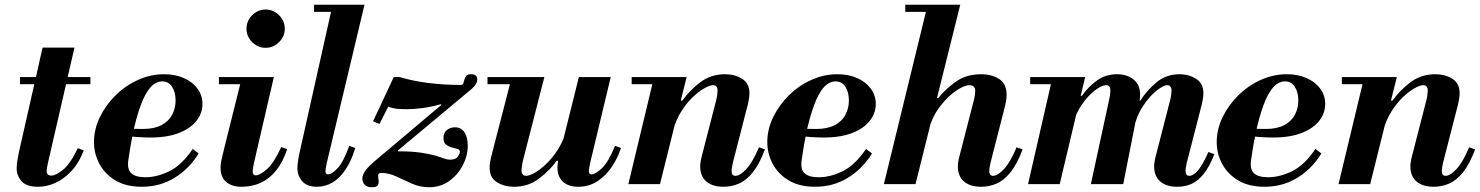

<svg xmlns="http://www.w3.org/2000/svg" viewBox="-20 -774 6220 807"><path d="M140 11Q91 11 70.5 -12.5Q50 -36 50 -66Q50 -80 53 -99.5Q56 -119 59 -132L159 -574H293L181 -87Q178 -74 177 -66Q176 -58 176 -55Q176 -36 196 -36Q215 -36 245.5 -61Q276 -86 307 -151L332 -142Q313 -91 282 -57Q251 -23 214.5 -6Q178 11 140 11ZM64 -420V-450H360V-420Z M576 11Q510 11 465.5 -15.5Q421 -42 398 -85Q375 -128 375 -177Q375 -230 399.5 -281Q424 -332 465.5 -373Q507 -414 560 -438Q613 -462 670 -462Q716 -462 752.5 -446Q789 -430 810 -401.5Q831 -373 831 -337Q831 -299 806.5 -267Q782 -235 733 -215.5Q684 -196 612 -196Q587 -196 558 -198Q529 -200 506.5 -203Q484 -206 478 -207L483 -242Q500 -235 521 -233.5Q542 -232 581 -232Q628 -232 658.5 -248Q689 -264 703.5 -291.5Q718 -319 718 -352Q718 -386 703.5 -409Q689 -432 661 -432Q644 -432 626 -419.5Q608 -407 589.5 -372.5Q571 -338 553 -273.5Q535 -209 520 -105Q513 -64 531 -46.5Q549 -29 591 -29Q640 -29 692 -54.5Q744 -80 790 -148L815 -129Q775 -64 713.5 -26.5Q652 11 576 11Z M1096 -573Q1064 -573 1040 -597Q1016 -621 1016 -653Q1016 -686 1040 -710Q1064 -734 1096 -734Q1129 -734 1153 -710Q1177 -686 1177 -653Q1177 -621 1153 -597Q1129 -573 1096 -573ZM994 11Q955 11 931 -9Q907 -29 907 -70Q907 -82 910 -97.5Q913 -113 923 -153L997 -450H1131L1047 -87Q1044 -73 1043 -65Q1042 -57 1042 -54Q1042 -37 1055 -37Q1072 -37 1101.5 -62.5Q1131 -88 1162 -156L1187 -147Q1169 -93 1141 -58Q1113 -23 1076.5 -6Q1040 11 994 11ZM900 -420V-450H1074V-420Z M1313 11Q1270 11 1250 -12.5Q1230 -36 1230 -67Q1230 -79 1232.5 -96.5Q1235 -114 1239 -132L1378 -754H1512L1353 -87Q1350 -74 1349 -65.5Q1348 -57 1348 -54Q1348 -41 1360 -41Q1374 -41 1398.5 -66.5Q1423 -92 1448 -161L1473 -152Q1457 -98 1432.5 -61.5Q1408 -25 1377.5 -7Q1347 11 1313 11ZM1300 -724V-754H1455V-724Z M1541 13Q1523 13 1513 2.5Q1503 -8 1503 -24Q1503 -38 1515.5 -56.5Q1528 -75 1573 -112L1835 -333L1833 -336Q1795 -325 1757 -320Q1719 -315 1692 -315Q1670 -315 1651 -316.5Q1632 -318 1612 -326L1575 -253L1548 -264L1635 -450H1660Q1687 -442 1718 -435.5Q1749 -429 1782 -425Q1815 -421 1849 -419Q1883 -417 1917 -417Q1925 -417 1927.5 -424Q1930 -431 1932 -439.5Q1934 -448 1939.5 -455Q1945 -462 1960 -462Q1986 -462 1986 -440Q1986 -430 1980 -420Q1974 -410 1961 -399L1653 -142V-138Q1711 -138 1748 -132.5Q1785 -127 1807.5 -120.5Q1830 -114 1844.5 -108.5Q1859 -103 1873 -103Q1896 -103 1904.5 -116Q1913 -129 1913 -136Q1913 -145 1902.5 -148Q1892 -151 1878.5 -154.5Q1865 -158 1854.5 -166.5Q1844 -175 1844 -194Q1844 -217 1859 -228Q1874 -239 1892 -239Q1918 -239 1932 -218Q1946 -197 1946 -162Q1946 -120 1925.5 -80Q1905 -40 1868.5 -13.5Q1832 13 1784 13Q1745 13 1711.5 -2Q1678 -17 1646.5 -32Q1615 -47 1583 -47Q1570 -47 1569.5 -38Q1569 -29 1571 -17Q1573 -5 1568.5 4Q1564 13 1541 13Z M2140 11Q2100 11 2069 -8Q2038 -27 2038 -69Q2038 -88 2044 -113L2131 -450H2268L2177 -95Q2176 -88 2174 -76.5Q2172 -65 2172 -57Q2172 -47 2177 -41Q2182 -35 2191 -35Q2205 -35 2228 -48Q2251 -61 2276.5 -85.5Q2302 -110 2324 -144Q2346 -178 2358 -220L2327 -98H2320Q2290 -57 2245 -23Q2200 11 2140 11ZM2029 -420V-450H2203V-420ZM2410 11Q2384 11 2364.5 2Q2345 -7 2334 -25Q2323 -43 2323 -70Q2323 -82 2326 -97.5Q2329 -113 2339 -153L2413 -450H2547L2460 -87Q2457 -74 2456 -65.5Q2455 -57 2455 -54Q2455 -41 2467 -41Q2482 -41 2509.5 -66.5Q2537 -92 2565 -161L2590 -152Q2577 -111 2552 -73.5Q2527 -36 2491.5 -12.5Q2456 11 2410 11Z M3021 11Q2975 11 2949 -11Q2923 -33 2923 -75Q2923 -85 2924.5 -92.5Q2926 -100 2927 -107L2991 -356Q2993 -363 2994.5 -375Q2996 -387 2996 -394Q2996 -405 2991 -410.5Q2986 -416 2977 -416Q2964 -416 2940.5 -403Q2917 -390 2891.5 -365.5Q2866 -341 2844 -306.5Q2822 -272 2810 -229L2841 -351H2848Q2878 -394 2923 -428Q2968 -462 3028 -462Q3068 -462 3099 -443Q3130 -424 3130 -382Q3130 -364 3124 -338L3060 -89Q3057 -76 3056 -68Q3055 -60 3055 -55Q3055 -35 3071 -35Q3090 -35 3116.5 -63Q3143 -91 3170 -155L3195 -146Q3172 -84 3144 -49.5Q3116 -15 3085 -2Q3054 11 3021 11ZM2621 0 2729 -450H2866L2754 0ZM2635 -420V-450H2854V-420Z M3406 11Q3340 11 3295.5 -15.5Q3251 -42 3228 -85Q3205 -128 3205 -177Q3205 -230 3229.5 -281Q3254 -332 3295.5 -373Q3337 -414 3390 -438Q3443 -462 3500 -462Q3546 -462 3582.5 -446Q3619 -430 3640 -401.5Q3661 -373 3661 -337Q3661 -299 3636.5 -267Q3612 -235 3563 -215.5Q3514 -196 3442 -196Q3417 -196 3388 -198Q3359 -200 3336.5 -203Q3314 -206 3308 -207L3313 -242Q3330 -235 3351 -233.5Q3372 -232 3411 -232Q3458 -232 3488.5 -248Q3519 -264 3533.5 -291.5Q3548 -319 3548 -352Q3548 -386 3533.5 -409Q3519 -432 3491 -432Q3474 -432 3456 -419.5Q3438 -407 3419.5 -372.5Q3401 -338 3383 -273.5Q3365 -209 3350 -105Q3343 -64 3361 -46.5Q3379 -29 3421 -29Q3470 -29 3522 -54.5Q3574 -80 3620 -148L3645 -129Q3605 -64 3543.5 -26.5Q3482 11 3406 11Z M3695 0 3879 -754H4016L3828 0ZM4104 11Q4058 11 4032 -11Q4006 -33 4006 -75Q4006 -85 4007.5 -92.5Q4009 -100 4010 -107L4074 -356Q4076 -363 4077.5 -374.5Q4079 -386 4079 -393Q4079 -404 4072.5 -410Q4066 -416 4055 -416Q4033 -416 3999 -393Q3965 -370 3932.5 -328.5Q3900 -287 3884 -231L3917 -362H3924Q3954 -400 3998 -431Q4042 -462 4104 -462Q4148 -462 4179.5 -442Q4211 -422 4211 -375Q4211 -357 4205 -331L4143 -89Q4140 -76 4139 -68Q4138 -60 4138 -55Q4138 -35 4154 -35Q4173 -35 4199.5 -63Q4226 -91 4253 -155L4278 -146Q4255 -84 4227 -49.5Q4199 -15 4168 -2Q4137 11 4104 11ZM3785 -724V-754H4004V-724Z M4929 11Q4883 11 4857 -11Q4831 -33 4831 -75Q4831 -85 4832.5 -92.5Q4834 -100 4835 -107L4899 -356Q4901 -363 4902.5 -375Q4904 -387 4904 -394Q4904 -405 4899 -410.5Q4894 -416 4886 -416Q4870 -416 4840.5 -392.5Q4811 -369 4783.5 -327Q4756 -285 4744 -229L4766 -351H4773Q4800 -394 4841 -428Q4882 -462 4938 -462Q4976 -462 5007 -443Q5038 -424 5038 -382Q5038 -364 5032 -338L4968 -89Q4965 -76 4964 -68Q4963 -60 4963 -55Q4963 -35 4979 -35Q4996 -35 5015.5 -58Q5035 -81 5059 -135L5084 -126Q5063 -72 5038.5 -42Q5014 -12 4987 -0.5Q4960 11 4929 11ZM4301 0 4404 -450H4541L4434 0ZM4565 0 4642 -356Q4644 -363 4645.5 -375Q4647 -387 4647 -394Q4647 -405 4642.5 -410.5Q4638 -416 4629 -416Q4611 -416 4582.5 -394.5Q4554 -373 4527.5 -335Q4501 -297 4488 -246L4520 -371H4527Q4554 -409 4590.5 -435.5Q4627 -462 4676 -462Q4723 -462 4752 -433Q4781 -404 4768 -339L4701 0ZM4310 -420V-450H4529V-420Z M5295 11Q5229 11 5184.5 -15.5Q5140 -42 5117 -85Q5094 -128 5094 -177Q5094 -230 5118.5 -281Q5143 -332 5184.5 -373Q5226 -414 5279 -438Q5332 -462 5389 -462Q5435 -462 5471.5 -446Q5508 -430 5529 -401.5Q5550 -373 5550 -337Q5550 -299 5525.5 -267Q5501 -235 5452 -215.5Q5403 -196 5331 -196Q5306 -196 5277 -198Q5248 -200 5225.5 -203Q5203 -206 5197 -207L5202 -242Q5219 -235 5240 -233.5Q5261 -232 5300 -232Q5347 -232 5377.5 -248Q5408 -264 5422.5 -291.5Q5437 -319 5437 -352Q5437 -386 5422.5 -409Q5408 -432 5380 -432Q5363 -432 5345 -419.5Q5327 -407 5308.5 -372.5Q5290 -338 5272 -273.5Q5254 -209 5239 -105Q5232 -64 5250 -46.5Q5268 -29 5310 -29Q5359 -29 5411 -54.5Q5463 -80 5509 -148L5534 -129Q5494 -64 5432.5 -26.5Q5371 11 5295 11Z M6006 11Q5960 11 5934 -11Q5908 -33 5908 -75Q5908 -85 5909.5 -92.5Q5911 -100 5912 -107L5976 -356Q5978 -363 5979.5 -375Q5981 -387 5981 -394Q5981 -405 5976 -410.5Q5971 -416 5962 -416Q5949 -416 5925.5 -403Q5902 -390 5876.5 -365.5Q5851 -341 5829 -306.5Q5807 -272 5795 -229L5826 -351H5833Q5863 -394 5908 -428Q5953 -462 6013 -462Q6053 -462 6084 -443Q6115 -424 6115 -382Q6115 -364 6109 -338L6045 -89Q6042 -76 6041 -68Q6040 -60 6040 -55Q6040 -35 6056 -35Q6075 -35 6101.5 -63Q6128 -91 6155 -155L6180 -146Q6157 -84 6129 -49.5Q6101 -15 6070 -2Q6039 11 6006 11ZM5606 0 5714 -450H5851L5739 0ZM5620 -420V-450H5839V-420Z"/></svg>

Font: Libre Bodoni
Style: Bold Italic
Weight: 700
Italic angle: -13°
Version: Version 2.005;gftools[0.9.23]